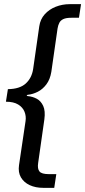

<svg xmlns="http://www.w3.org/2000/svg" viewBox="-20 -743 410 924"><path d="M188 161Q151 161 123 148Q95 135 80.8 110.8Q66.5 86.5 71.5 52L103 -160.5Q106.5 -184 98 -205.2Q89.5 -226.5 67.5 -240Q45.5 -253.5 8.5 -253.5L18 -314Q74.5 -314.5 103.8 -341Q133 -367.5 139.5 -411L169 -616.5Q174 -650.5 195.2 -674.2Q216.5 -698 248.2 -710.5Q280 -723 315.5 -723H370L360 -657.5H323.5Q298.5 -657.5 285 -651.2Q271.5 -645 265.5 -633.2Q259.5 -621.5 257 -606L227 -397Q221 -360.5 203.2 -337Q185.5 -313.5 162 -301.5Q138.5 -289.5 115 -287Q109.5 -286.5 108.8 -284Q108 -281.5 114 -280.5Q136.5 -278.5 156.8 -267.8Q177 -257 188 -233Q199 -209 193.5 -168.5L163.5 42Q159.5 69.5 170 82.2Q180.5 95 215 95H251L241 161Z"/></svg>

Font: Public Sans Thin Medium
Style: Italic
Weight: 500
Italic angle: -8°
Version: Version 2.001